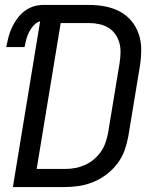

<svg xmlns="http://www.w3.org/2000/svg" viewBox="-20 -755 640 775"><path d="M32 0 142 -669Q127 -665 115.5 -652Q104 -639 97 -625Q90 -611 86 -595.5Q82 -580 79 -565H5Q9 -585 14 -604.5Q19 -624 27.5 -642.5Q36 -661 48.5 -678.5Q61 -696 77.5 -709Q94 -722 113.5 -728.5Q133 -735 153 -735H340Q373 -735 404.5 -729Q436 -723 463.5 -708.5Q491 -694 510.5 -670.5Q530 -647 540 -617.5Q550 -588 550 -555.5Q550 -523 545 -490L498 -205Q493 -177 483 -148.5Q473 -120 454 -95Q435 -70 410 -51Q385 -32 357 -20.5Q329 -9 300 -4.5Q271 0 242 0ZM128 -73H242Q262 -73 282 -76.5Q302 -80 321.5 -88.5Q341 -97 357.5 -110.5Q374 -124 386.5 -141.5Q399 -159 405.5 -178.5Q412 -198 416 -217L463 -502Q466 -523 466.5 -543.5Q467 -564 461.5 -583Q456 -602 445 -617.5Q434 -633 417.5 -643Q401 -653 381 -657.5Q361 -662 340 -662H225Z"/></svg>

Font: Iosevka Aile Oblique
Style: Regular
Weight: 400
Italic angle: -9°
Designer: Belleve Invis
Foundry: Belleve Invis
Version: Version 31.1.0; ttfautohint (v1.8.4)